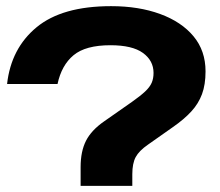

<svg xmlns="http://www.w3.org/2000/svg" viewBox="-20 -604 716 624"><path d="M242 -61Q242 -112 259.5 -146.5Q277 -181 319 -210L409 -273Q436 -292 451.5 -306.5Q467 -321 473 -335Q479 -349 479 -367Q479 -407 444.5 -432Q410 -457 339 -457Q258 -457 219 -424.5Q180 -392 167 -331H3Q16 -447 99 -515.5Q182 -584 341 -584Q431 -584 500.5 -558.5Q570 -533 609 -486Q648 -439 648 -372Q648 -329 636.5 -298Q625 -267 601.5 -241.5Q578 -216 542 -191L461 -134Q432 -114 421 -93.5Q410 -73 410 -38V0H242Z"/></svg>

Font: Unbounded Medium
Style: Regular
Weight: 500
Designer: Luke Prowse, Jean-Baptiste Morizot, Fátima Lázaro, Florian Runge
Foundry: NaN
Version: Version 1.700